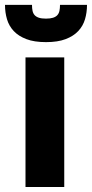

<svg xmlns="http://www.w3.org/2000/svg" viewBox="-46 -748 368 768"><path d="M211 -518.5V0H56V-518.5ZM138 -579.5Q91 -579.5 59.5 -591.5Q28 -603.5 9 -623.8Q-10 -644 -18 -671Q-26 -698 -26 -728.5H82Q82 -715 84.2 -704.5Q86.5 -694 92.8 -687.2Q99 -680.5 109.8 -677Q120.5 -673.5 138 -673.5Q155 -673.5 166 -677Q177 -680.5 183.2 -687.2Q189.5 -694 191.8 -704.5Q194 -715 194 -728.5H302Q302 -698 294 -671Q286 -644 267 -623.8Q248 -603.5 216.5 -591.5Q185 -579.5 138 -579.5Z"/></svg>

Font: Lato 2
Style: Regular
Weight: 900
Designer: Lukasz Dziedzic with Adam Twardoch and Botio Nikoltchev
Foundry: tyPoland Lukasz Dziedzic
Version: Version 2.015; 2015-08-06; http://www.latofonts.com/